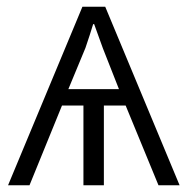

<svg xmlns="http://www.w3.org/2000/svg" viewBox="-20 -553 560 573"><path d="M226 -533H294L516 0H453L355 -238H290V0H229V-238H165L68 0H4ZM335 -287 287 -409 261 -481H258Q249 -451 235 -410L184 -287Z"/></svg>

Font: OpenSansMMV
Style: Light
Weight: 300
Foundry: Ascender Corporation
Version: Version 4.001